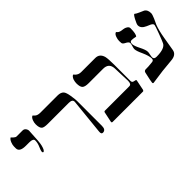

<svg xmlns="http://www.w3.org/2000/svg" viewBox="41 -1217 1853 1853"><g transform="rotate(-45 967.5 -290.0)"><path d="M274.4 -506.3Q268.1 -356.4 258.8 -323.7Q244.6 -266.6 226.1 -266.6Q217.3 -266.6 217.3 -281.7Q217.3 -293 233.6 -329.8Q250 -366.7 250 -399.9Q251.5 -429.2 196.8 -429.2H149.9Q64.9 -429.2 63.5 -478.5V-506.3Q63.5 -525.4 73.7 -552.2Q86.4 -584 104 -590.3Q101.6 -588.9 119.4 -572.5Q137.2 -556.2 149.9 -556.2H231Q252.4 -556.2 264.2 -539.6Q275.9 -522.9 274.4 -506.3Z M804.7 -387.2V-45.9Q804.7 7.3 765.1 7.8Q742.2 7.8 746.1 -26.9L783.2 -392.1Q787.1 -428.7 737.3 -429.2H449.2Q399.9 -429.2 383.3 -441.9Q362.8 -458.5 362.8 -507.8Q362.8 -531.7 371.6 -554.7Q382.8 -584 400.9 -590.3L417.5 -573.7Q436.5 -556.2 474.6 -556.2H709.5Q752.4 -556.2 772.9 -533.2Q788.1 -514.2 795.9 -464.8Q804.7 -411.1 804.7 -387.2Z M1352.5 -118.2 1331.1 -12.7Q1327.1 0 1318.4 0H904.3Q893.1 0 893.1 -11.2L916 -120.6Q918.5 -129.4 927.2 -129.4H1261.2Q1291.5 -129.4 1290.5 -177.7L1284.2 -351.6Q1280.3 -427.7 1201.7 -427.7H1005.9Q955.1 -427.7 937.5 -444.8Q919.9 -461.9 919.9 -510.3Q919.9 -530.8 927.2 -554.7Q938.5 -585 958 -592.8Q964.4 -585 973.1 -576.2Q996.1 -554.7 1030.3 -554.7H1221.7Q1280.3 -554.7 1297.9 -492.7Q1305.7 -460.9 1305.7 -372.1V-160.2Q1305.7 -138.7 1320.3 -134Q1335 -129.4 1348.6 -127Q1352.5 -124.5 1352.5 -118.2Z M1909.7 -478.5Q1909.7 -461.9 1892.1 -421.4Q1879.4 -392.1 1865.2 -363.3Q1844.7 -310.1 1830.1 -223.6Q1817.4 -151.4 1805.7 -78.6Q1795.4 -23.9 1720.7 -19Q1601.6 -10.3 1454.1 12.7Q1441.4 15.1 1441.4 1.5Q1441.4 -11.2 1464.4 -112.8Q1468.3 -130.4 1485.8 -133.3Q1519 -131.8 1585 -139.6Q1605.5 -143.6 1605 -166.5Q1605 -202.1 1577.1 -264.2Q1549.3 -322.8 1549.3 -349.1Q1549.3 -360.4 1556.4 -382.6Q1563.5 -404.8 1563.5 -416.5Q1563.5 -435.5 1528.8 -452.1Q1503.4 -464.8 1502.4 -481Q1501 -492.2 1501 -507.8Q1501 -529.3 1509.8 -554.7Q1521 -586.4 1540.5 -590.3L1552.7 -577.6Q1564.9 -564.5 1610.4 -560.1Q1630.4 -558.1 1647.5 -546.9Q1666 -534.7 1666 -518.1Q1666 -440.4 1647 -421.4Q1611.3 -429.2 1592.3 -429.2Q1568.4 -429.2 1568.4 -399.9Q1568.4 -373 1596.2 -319.1Q1624 -265.1 1624 -237.3Q1624 -226.1 1619.1 -204.3Q1614.3 -182.6 1614.3 -171.4Q1614.3 -144.5 1649.4 -144.5Q1763.7 -144.5 1785.6 -194.3Q1795.9 -214.8 1822.3 -285.6Q1852.5 -366.7 1852.5 -376Q1852.5 -392.6 1827.1 -404.8Q1808.1 -413.6 1789.1 -421.4Q1734.4 -445.3 1734.9 -487.3Q1734.9 -503.9 1759.5 -549.6Q1784.2 -595.2 1792 -587.9Q1803.2 -577.6 1832.5 -564.9Q1866.7 -550.8 1880.9 -543.5Q1909.7 -525.4 1909.7 -478.5Z"/></g></svg>

Font: Accordance
Style: Regular
Weight: 400
Version: Version 1.1 (build May 11, 2018) Miklal Software Solutions, 